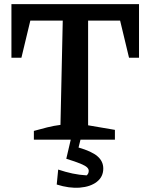

<svg xmlns="http://www.w3.org/2000/svg" viewBox="-20 -672 723 924"><path d="M649 -652V-394H601L558 -573H404V-69L533 -47V0H143V-42Q175 -51 207 -59Q239 -67 271 -71L282 -573H126L83 -394H35V-652ZM324 -15H371L358 38Q421 56 449 80Q477 104 477 139Q477 179 446 203Q415 227 364 231Q313 235 253 216L260 144Q296 156 329 163Q362 170 397 172Q407 164 407 150Q407 141 398.5 133Q390 125 367 115.5Q344 106 299 92Z"/></svg>

Font: Piazzolla SC SemiBold
Style: Regular
Weight: 600
Designer: Juan Pablo del Peral
Foundry: Huerta Tipografica
Version: Version 1.330